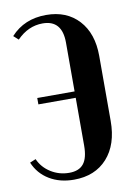

<svg xmlns="http://www.w3.org/2000/svg" viewBox="-92 -763 578 826"><g transform="rotate(-10 196.5 -349.5)"><path d="M362.8 -211.9Q362.8 -108.9 309.6 -49.6Q256.3 9.8 164.1 9.8Q102.5 9.8 56.9 -17.8Q11.2 -45.4 -9.8 -95.2L16.1 -106Q32.7 -68.4 68.8 -45.7Q105 -22.9 148.9 -22.9Q191.9 -22.9 211.9 -48.1Q231.9 -73.2 231.9 -127V-335.9H68.8V-363.8H231.9V-577.1Q231.9 -675.8 147 -675.8Q83.5 -675.8 34.2 -625L13.2 -644Q72.3 -709 168 -709Q257.3 -709 310.1 -651.6Q362.8 -594.2 362.8 -496.1Z"/></g></svg>

Font: Moniqa Black Heading
Style: Regular
Weight: 900
Designer: Rajesh Rajput
Foundry: Rajesh Rajput
Version: Version 1.000